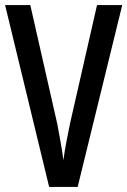

<svg xmlns="http://www.w3.org/2000/svg" viewBox="-20 -734 500 754"><path d="M460 -714 285 0H173L0 -714H99L205 -247Q210 -221 217.5 -179Q225 -137 229 -105Q233 -137 241 -178.5Q249 -220 255 -249L361 -714Z"/></svg>

Font: Noto Sans Telugu ExtraCondensed Medium
Style: Regular
Weight: 500
Width: 2
Designer: Jelle Bosma - Monotype Design Team
Foundry: Monotype Imaging Inc.
Version: Version 2.005; ttfautohint (v1.8.4.7-5d5b)